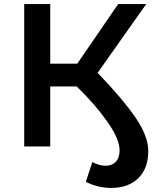

<svg xmlns="http://www.w3.org/2000/svg" viewBox="-20 -720 769 944"><path d="M709 23Q709 108 660 156Q611 204 526 204Q462 204 402 174L434 77Q469 95 499 95Q531 95 549.5 75Q568 55 568 19Q568 -36 507.5 -122Q447 -208 357 -295H227V0H99V-700H227V-407H360L561 -700H699L460 -362Q583 -234 646 -142.5Q709 -51 709 23Z"/></svg>

Font: mBank SemiBold
Style: Regular
Weight: 600
Designer: Julieta Ulanovsky
Foundry: Julieta Ulanovsky
Version: Version 7.200